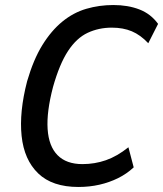

<svg xmlns="http://www.w3.org/2000/svg" viewBox="-20 -734 649 764"><path d="M292 10Q188 10 132 -44Q76 -98 66 -193Q56 -288 88 -411Q113 -497 148.5 -554.5Q184 -612 228 -648Q272 -684 323.5 -699Q375 -714 431 -714Q489 -714 534.5 -696.5Q580 -679 609 -639L570 -562Q539 -595 504.5 -609.5Q470 -624 425 -624Q373 -624 329 -603.5Q285 -583 251 -531.5Q217 -480 191 -388Q165 -289 169.5 -220.5Q174 -152 209 -116.5Q244 -81 308 -81Q357 -81 401.5 -96.5Q446 -112 491 -148L512 -68Q484 -42 449.5 -25Q415 -8 375.5 1Q336 10 292 10Z"/></svg>

Font: Nunito Sans 7pt Condensed SemiBold
Style: Italic
Weight: 600
Width: 3
Italic angle: -9°
Designer: Vernon Adams
Foundry: Vernon Adams
Version: Version 3.101;gftools[0.9.27]